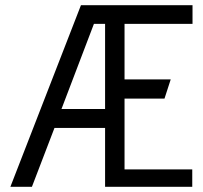

<svg xmlns="http://www.w3.org/2000/svg" viewBox="-20 -720 784 740"><path d="M385 0H721V-67H460V-340H614L638 -414H460V-628H722V-700H292L20 0H103L190 -227H385ZM217 -300 342 -628H385V-300Z"/></svg>

Font: Advent Pro Medium
Style: Regular
Weight: 500
Designer: VivaRado, Andreas Kalpakidis
Foundry: VivaRado, Andreas Kalpakidis
Version: Version 3.000